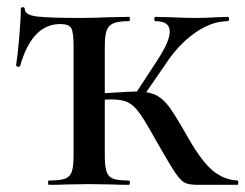

<svg xmlns="http://www.w3.org/2000/svg" viewBox="-20 -515 684 535"><path d="M423 -109Q388 -172 371.5 -196Q355 -220 338 -229Q321 -238 290 -238Q281 -238 247 -236L245 -254Q273 -256 283 -256Q345 -260 358 -260Q394 -260 414.5 -250Q435 -240 453 -215Q471 -190 506 -128Q543 -64 573.5 -39Q604 -14 642 -12Q644 -12 644 -6Q644 0 642 0H531Q507 0 495.5 -5.5Q484 -11 469.5 -32Q455 -53 423 -109ZM353 -247 421 -351Q453 -401 453 -427Q453 -456 413 -456Q410 -456 410 -462Q410 -468 413 -468L455 -467Q493 -465 528 -465Q552 -465 584 -467L615 -468Q618 -468 618 -462Q618 -456 615 -456Q572 -456 528.5 -427Q485 -398 450 -349L375 -240ZM339 -12Q342 -12 342 -6Q342 0 339 0Q309 0 293 -1L227 -2L165 -1Q147 0 116 0Q114 0 114 -6Q114 -12 116 -12Q147 -12 161 -17Q175 -22 180 -36.5Q185 -51 185 -81V-387Q185 -425 178.5 -436.5Q172 -448 148 -448Q69 -448 36 -331Q36 -329 32 -329Q29 -329 26.5 -330.5Q24 -332 25 -334Q29 -358 33.5 -410Q38 -462 38 -490Q38 -495 43.5 -495Q49 -495 49 -490Q49 -473 83.5 -469Q118 -465 204 -465Q236 -465 286 -467L339 -468Q342 -468 342 -462Q342 -456 339 -456Q310 -456 296 -450Q282 -444 277 -429.5Q272 -415 272 -385V-81Q272 -51 277 -36.5Q282 -22 295.5 -17Q309 -12 339 -12Z"/></svg>

Font: Cormorant SC SemiBold
Style: Regular
Weight: 600
Designer: Christian Thalmann (Catharsis Fonts)
Foundry: Catharsis Fonts
Version: Version 4.000